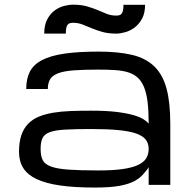

<svg xmlns="http://www.w3.org/2000/svg" viewBox="-20 -802 821 833"><path d="M625 -77.1Q623.5 -71.3 603 -47.9Q588.4 -30.3 564 -16.8Q539.6 -3.4 498.8 4.2Q458 11.7 391.6 11.7Q303.2 11.7 240.7 2.7Q178.2 -6.3 138.7 -25.1Q99.1 -43.9 80.8 -73.2Q62.5 -102.5 62.5 -143.1Q62.5 -185.5 72.5 -215.1Q82.5 -244.6 101.8 -264.6Q121.1 -284.7 148.4 -295.9Q175.8 -307.1 210.7 -313Q245.6 -318.8 287.1 -320.3Q328.6 -321.8 375.5 -321.8Q442.4 -321.8 487.3 -316.2Q532.2 -310.5 560.8 -302Q589.4 -293.5 604 -283.7Q618.7 -273.9 625 -265.6Q625 -320.3 620.4 -358.9Q615.7 -397.5 605.2 -423.3Q594.7 -449.2 578.1 -464.6Q561.5 -480 537.4 -487.8Q513.2 -495.6 481 -497.8Q448.7 -500 407.2 -500Q342.8 -500 300.3 -496.8Q257.8 -493.7 232.9 -484.4Q208 -475.1 197.8 -458.7Q187.5 -442.4 187.5 -416H93.8Q93.8 -460.4 109.6 -491.2Q125.5 -522 162.4 -541.3Q199.2 -560.5 259.3 -569.3Q319.3 -578.1 407.2 -578.1Q493.2 -578.1 552.7 -564Q612.3 -549.8 649.2 -514.2Q686 -478.5 702.4 -418.2Q718.8 -357.9 718.8 -265.6V0H625ZM407.2 -62.5Q469.2 -62.5 511 -68.4Q552.7 -74.2 578.1 -85.9Q603.5 -97.7 614.3 -115.2Q625 -132.8 625 -156.2Q625 -179.7 612.5 -196Q600.1 -212.4 571 -222.7Q542 -232.9 494.1 -237.5Q446.3 -242.2 376 -242.2Q305.7 -242.2 262.5 -239.7Q219.2 -237.3 195.8 -228.5Q172.4 -219.7 164.3 -202.6Q156.2 -185.5 156.2 -156.2Q156.2 -127 164.8 -108.6Q173.3 -90.3 199.7 -80.1Q226.1 -69.8 275.6 -66.2Q325.2 -62.5 407.2 -62.5ZM296.9 -703.1Q318.8 -703.1 337.6 -695.8Q356.4 -688.5 377.4 -679.7Q398.4 -670.9 423.8 -663.6Q449.2 -656.2 484.4 -656.2Q502 -656.2 523.7 -662.4Q545.4 -668.5 564.5 -682.9Q583.5 -697.3 596.4 -721.2Q609.4 -745.1 609.4 -781.2H515.6Q515.6 -766.6 513.7 -757.3Q511.7 -748 507.8 -742.9Q503.9 -737.8 498 -736.1Q492.2 -734.4 484.4 -734.4Q462.4 -734.4 443.6 -741.7Q424.8 -749 403.8 -758.1Q382.8 -767.1 357.4 -774.4Q332 -781.7 296.9 -781.7Q279.3 -781.7 257.6 -776.1Q235.8 -770.5 216.8 -756.3Q197.8 -742.2 184.8 -717.8Q171.9 -693.4 171.9 -656.2H265.6Q265.6 -671.4 267.6 -680.7Q269.5 -689.9 273.4 -694.8Q277.3 -699.7 283.2 -701.4Q289.1 -703.1 296.9 -703.1Z"/></svg>

Font: Michroma
Style: Regular
Weight: 400
Version: Version 1.000